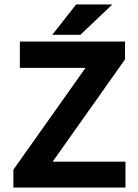

<svg xmlns="http://www.w3.org/2000/svg" viewBox="-20 -840 620 860"><path d="M542 -116H216L540 -574V-654H69V-536H363L40 -80V0H542ZM214 -684H340L483 -820H321Z"/></svg>

Font: Falling Sky
Style: SeBd
Weight: 600
Designer: Paul D. Hunt
Foundry: Adobe Systems Incorporated
Version: Version 1.02